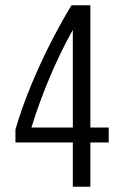

<svg xmlns="http://www.w3.org/2000/svg" viewBox="-20 -713 460 733"><path d="M258 0V-169H39V-219Q65 -307 101 -393Q137 -479 177 -556.5Q217 -634 253 -693H325V-226H395V-169H325V0ZM100 -226H258V-599Q210 -513 169.5 -417Q129 -321 100 -226Z"/></svg>

Font: Ubuntu Sans Condensed
Style: Regular
Weight: 400
Width: 3
Designer: Dalton Maag Ltd
Foundry: Dalton Maag Ltd
Version: Version 1.006; ttfautohint (v1.8.4.7-5d5b)